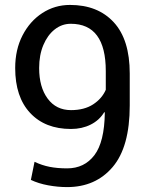

<svg xmlns="http://www.w3.org/2000/svg" viewBox="-20 -741 603 771"><path d="M249.5 10.3Q212.4 10.3 173.6 3.2Q134.8 -3.9 104 -18.6L118.7 -91.3Q148.4 -77.1 179.4 -71Q210.4 -64.9 249.5 -64.9Q318.8 -64.9 359.1 -117.9Q399.4 -170.9 400.9 -288.6L398.9 -291Q379.4 -258.3 344.2 -240.7Q309.1 -223.1 265.1 -223.1Q161.1 -223.1 101.1 -287.4Q41 -351.6 41 -467.8Q41 -542 70.6 -599.1Q100.1 -656.2 150.1 -688.7Q200.2 -721.2 261.2 -721.2Q372.6 -721.2 436.8 -651.6Q501 -582 501 -445.8V-317.4Q501 -150.9 432.4 -70.3Q363.8 10.3 249.5 10.3ZM265.1 -298.8Q318.4 -298.8 353.8 -321.8Q389.2 -344.7 404.8 -380.4V-455.6Q404.8 -645.5 264.2 -645.5Q228.5 -645.5 199.7 -622.8Q170.9 -600.1 154.1 -560.1Q137.2 -520 137.2 -467.8Q137.2 -391.1 171.4 -345Q205.6 -298.8 265.1 -298.8Z"/></svg>

Font: Roboto Slab
Style: Regular
Weight: 400
Designer: Google
Version: Version 2.000; ttfautohint (v1.8.1.43-b0c9)